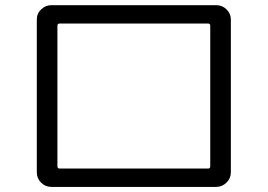

<svg xmlns="http://www.w3.org/2000/svg" viewBox="-20 -733 1040 746"><path d="M203.1 -632.8V-86.9Q203.1 -78.1 211.9 -78.1H788.1Q796.9 -78.1 796.9 -86.9V-632.8Q796.9 -641.6 788.1 -641.6H211.9Q203.1 -641.6 203.1 -632.8ZM179.7 -6.8Q156.2 -6.8 139.6 -23.4Q123 -40 123 -63.5V-657.2Q123 -680.7 140.1 -696.8Q157.2 -712.9 179.7 -712.9H820.3Q843.8 -712.9 860.4 -696.3Q877 -679.7 877 -657.2V-63.5Q877 -40 859.9 -23.4Q842.8 -6.8 820.3 -6.8H203.1Z"/></svg>

Font: Rounded Mgen+ 1mn regular
Style: Regular
Weight: 400
Designer: [Source Han Sans]
Ryoko NISHIZUKA  (kana & ideographs); Paul D. Hunt (Latin, Greek & Cyrillic); Wenlong ZHANG  (bopomofo
Version: Version 1.059.20150602